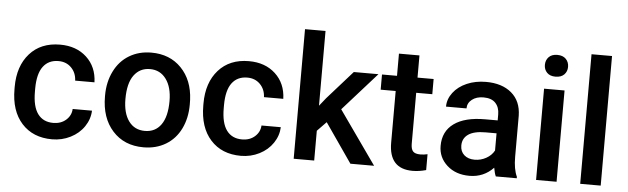

<svg xmlns="http://www.w3.org/2000/svg" viewBox="-48 -924 3618 1107"><g transform="rotate(5 1761.0 -370.0)"><path d="M277.8 -85Q322.3 -85 351.6 -110.8Q380.9 -136.7 382.8 -174.8H494.6Q492.7 -125.5 463.9 -82.8Q435.1 -40 385.7 -15.1Q336.4 9.8 279.3 9.8Q168.5 9.8 103.5 -62Q38.6 -133.8 38.6 -260.3V-272.5Q38.6 -393.1 103 -465.6Q167.5 -538.1 278.8 -538.1Q373 -538.1 432.4 -483.2Q491.7 -428.2 494.6 -338.9H382.8Q380.9 -384.3 351.8 -413.6Q322.8 -442.9 277.8 -442.9Q220.2 -442.9 189 -401.1Q157.7 -359.4 157.2 -274.4V-255.4Q157.2 -169.4 188.2 -127.2Q219.2 -85 277.8 -85Z M562 -269Q562 -346.7 592.8 -408.9Q623.5 -471.2 679.2 -504.6Q734.9 -538.1 807.1 -538.1Q914.1 -538.1 980.7 -469.2Q1047.4 -400.4 1052.7 -286.6L1053.2 -258.8Q1053.2 -180.7 1023.2 -119.1Q993.2 -57.6 937.3 -23.9Q881.3 9.8 808.1 9.8Q696.3 9.8 629.2 -64.7Q562 -139.2 562 -263.2ZM680.7 -258.8Q680.7 -177.2 714.4 -131.1Q748 -85 808.1 -85Q868.2 -85 901.6 -131.8Q935.1 -178.7 935.1 -269Q935.1 -349.1 900.6 -396Q866.2 -442.9 807.1 -442.9Q749 -442.9 714.8 -396.7Q680.7 -350.6 680.7 -258.8Z M1370.6 -85Q1415 -85 1444.3 -110.8Q1473.6 -136.7 1475.6 -174.8H1587.4Q1585.4 -125.5 1556.6 -82.8Q1527.8 -40 1478.5 -15.1Q1429.2 9.8 1372.1 9.8Q1261.2 9.8 1196.3 -62Q1131.3 -133.8 1131.3 -260.3V-272.5Q1131.3 -393.1 1195.8 -465.6Q1260.3 -538.1 1371.6 -538.1Q1465.8 -538.1 1525.1 -483.2Q1584.5 -428.2 1587.4 -338.9H1475.6Q1473.6 -384.3 1444.6 -413.6Q1415.5 -442.9 1370.6 -442.9Q1313 -442.9 1281.7 -401.1Q1250.5 -359.4 1250 -274.4V-255.4Q1250 -169.4 1281 -127.2Q1312 -85 1370.6 -85Z M1848.6 -226.6 1795.9 -172.4V0H1677.2V-750H1795.9V-317.4L1833 -363.8L1979 -528.3H2121.6L1925.3 -308.1L2142.6 0H2005.4Z M2347.7 -656.7V-528.3H2440.9V-440.4H2347.7V-145.5Q2347.7 -115.2 2359.6 -101.8Q2371.6 -88.4 2402.3 -88.4Q2422.9 -88.4 2443.8 -93.3V-1.5Q2403.3 9.8 2365.7 9.8Q2229 9.8 2229 -141.1V-440.4H2142.1V-528.3H2229V-656.7Z M2847.2 0Q2839.4 -15.1 2833.5 -49.3Q2776.9 9.8 2694.8 9.8Q2615.2 9.8 2564.9 -35.6Q2514.6 -81.1 2514.6 -147.9Q2514.6 -232.4 2577.4 -277.6Q2640.1 -322.8 2756.8 -322.8H2829.6V-357.4Q2829.6 -398.4 2806.6 -423.1Q2783.7 -447.8 2736.8 -447.8Q2696.3 -447.8 2670.4 -427.5Q2644.5 -407.2 2644.5 -376H2525.9Q2525.9 -419.4 2554.7 -457.3Q2583.5 -495.1 2633.1 -516.6Q2682.6 -538.1 2743.7 -538.1Q2836.4 -538.1 2891.6 -491.5Q2946.8 -444.8 2948.2 -360.4V-122.1Q2948.2 -50.8 2968.3 -8.3V0ZM2716.8 -85.4Q2752 -85.4 2783 -102.5Q2814 -119.6 2829.6 -148.4V-248H2765.6Q2699.7 -248 2666.5 -225.1Q2633.3 -202.1 2633.3 -160.2Q2633.3 -126 2656 -105.7Q2678.7 -85.4 2716.8 -85.4Z M3198.7 0H3080.1V-528.3H3198.7ZM3072.8 -665.5Q3072.8 -692.9 3090.1 -710.9Q3107.4 -729 3139.6 -729Q3171.9 -729 3189.5 -710.9Q3207 -692.9 3207 -665.5Q3207 -638.7 3189.5 -620.8Q3171.9 -603 3139.6 -603Q3107.4 -603 3090.1 -620.8Q3072.8 -638.7 3072.8 -665.5Z M3454.1 0H3335.4V-750H3454.1Z"/></g></svg>

Font: TypoPRO Roboto
Style: Regular
Weight: 500
Designer: Google
Version: Version 2.136; 2016